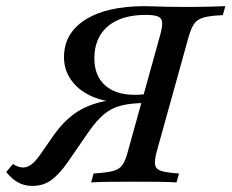

<svg xmlns="http://www.w3.org/2000/svg" viewBox="-71 -591 750 622"><path d="M224.2 0 232.3 -29Q274.2 -31.5 295.2 -37.1Q316.1 -42.7 325.8 -56.9Q335.5 -71 342.7 -98.4L446.8 -473.4Q454.8 -501.6 454.4 -516.5Q454 -531.5 441.9 -537.1Q429.8 -542.7 401.6 -542.7Q347.6 -542.7 310.5 -525.8Q273.4 -508.9 254 -477.4Q234.7 -446 234.7 -401.6Q234.7 -346 269 -314.9Q303.2 -283.9 365.3 -283.9Q379.8 -283.9 391.9 -285.1Q404 -286.3 413.7 -287.1L408.1 -260.5Q401.6 -260.5 386.7 -260.1Q371.8 -259.7 353.6 -259.7Q335.5 -259.7 318.5 -259.7Q263.7 -261.3 222.6 -280.6Q181.5 -300 158.9 -332.7Q136.3 -365.3 136.3 -405.6Q136.3 -483.1 205.2 -527Q274.2 -571 397.6 -571Q415.3 -571 432.3 -570.2Q449.2 -569.4 472.6 -569Q496 -568.5 533.1 -568.5Q573.4 -568.5 605.2 -569.4Q637.1 -570.2 658.9 -571L650.8 -541.9Q609.7 -540.3 588.7 -534.3Q567.7 -528.2 558.1 -514.1Q548.4 -500 540.3 -472.6L436.3 -98.4Q429 -71 431.5 -56.9Q433.9 -42.7 451.6 -37.1Q469.4 -31.5 508.9 -29L500.8 0Q479.8 -1.6 444.8 -2Q409.7 -2.4 363.7 -2.4Q316.9 -2.4 281.5 -2Q246 -1.6 224.2 0ZM33.9 11.3Q8.1 11.3 -12.5 0Q-33.1 -11.3 -50.8 -33.9L-29 -59.7Q-12.1 -48.4 4 -48.4Q17.7 -48.4 31 -58.5Q44.4 -68.5 60.5 -91.9L103.2 -153.2Q133.9 -196.8 171.8 -223.8Q209.7 -250.8 266.1 -262.9Q322.6 -275 406.5 -275L401.6 -257.3Q354 -257.3 322.2 -249.2Q290.3 -241.1 266.5 -221.4Q242.7 -201.6 217.7 -166.1L147.6 -64.5Q121 -26.6 95.2 -7.7Q69.4 11.3 33.9 11.3Z"/></svg>

Font: Playfair 5pt SemiExpanded Light Medium
Style: Italic
Weight: 500
Italic angle: -15.6°
Version: Version 2.001;gftools[0.9.30]